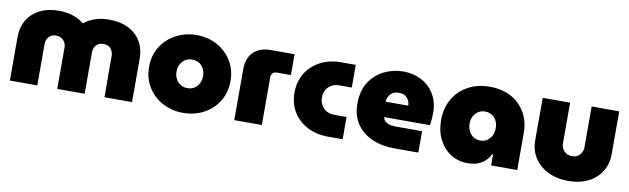

<svg xmlns="http://www.w3.org/2000/svg" viewBox="-38 -917 4314 1317"><g transform="rotate(10 2119.0 -258.5)"><path d="M43 0V-302Q43 -372 74 -423Q105 -474 160.5 -502Q216 -530 291 -530Q350 -530 394.5 -514Q439 -498 466 -474H469Q497 -498 541 -514Q585 -530 644 -530Q720 -530 776 -502Q832 -474 863 -423Q894 -372 894 -302V0H702L701 -289Q701 -317 683.5 -338Q666 -359 633 -359Q599 -359 581.5 -338Q564 -317 564 -289V0H373V-289Q373 -317 354 -338Q335 -359 302 -359Q270 -359 252 -338Q234 -317 234 -289V0Z M1251 12Q1173 12 1108.5 -22Q1044 -56 1005.5 -117.5Q967 -179 967 -259Q967 -339 1005.5 -400Q1044 -461 1109 -495.5Q1174 -530 1252 -530Q1330 -530 1394 -495.5Q1458 -461 1496 -400Q1534 -339 1534 -259Q1534 -179 1496 -117.5Q1458 -56 1393.5 -22Q1329 12 1251 12ZM1251 -160Q1292 -160 1317.5 -188.5Q1343 -217 1343 -260Q1343 -303 1317.5 -331Q1292 -359 1251 -359Q1210 -359 1184 -331Q1158 -303 1158 -260Q1158 -217 1184 -188.5Q1210 -160 1251 -160Z M1606 0V-357Q1606 -431 1649 -474Q1692 -517 1769 -517H1935V-372H1836Q1819 -372 1808.5 -361.5Q1798 -351 1798 -334V0Z M2259 0Q2178 0 2115 -32.5Q2052 -65 2016 -123Q1980 -181 1980 -258Q1980 -335 2016 -393.5Q2052 -452 2115 -485Q2178 -518 2259 -518H2361V-360H2276Q2228 -360 2199.5 -331Q2171 -302 2171 -258Q2171 -215 2199.5 -185Q2228 -155 2276 -155H2361V0Z M2720 0Q2633 0 2565 -30Q2497 -60 2457.5 -117.5Q2418 -175 2418 -258Q2418 -349 2457 -409Q2496 -469 2558.5 -499.5Q2621 -530 2690 -530Q2761 -530 2817.5 -500.5Q2874 -471 2907.5 -416Q2941 -361 2941 -284Q2941 -265 2939 -240.5Q2937 -216 2933 -199H2615Q2620 -173 2643 -161Q2666 -149 2703 -149H2888V0ZM2606 -305H2764Q2764 -334 2744.5 -357.5Q2725 -381 2687 -381Q2649 -381 2629 -359Q2609 -337 2606 -305Z M3232 13Q3167 13 3115 -20Q3063 -53 3033 -111.5Q3003 -170 3003 -248Q3003 -331 3040 -394.5Q3077 -458 3142.5 -494Q3208 -530 3295 -530Q3380 -530 3443 -495.5Q3506 -461 3541.5 -399.5Q3577 -338 3577 -257V0H3395V-77H3389Q3369 -36 3331 -11.5Q3293 13 3232 13ZM3291 -155Q3331 -155 3356.5 -183.5Q3382 -212 3382 -258Q3382 -301 3356.5 -329Q3331 -357 3291 -357Q3251 -357 3225.5 -329Q3200 -301 3200 -258Q3200 -213 3225.5 -184Q3251 -155 3291 -155Z M3934 13Q3853 13 3792 -17.5Q3731 -48 3697 -100.5Q3663 -153 3663 -220V-518H3854V-232Q3854 -204 3874.5 -181.5Q3895 -159 3930 -159Q3965 -159 3984.5 -181.5Q4004 -204 4004 -232V-518H4196V-220Q4196 -153 4164.5 -100.5Q4133 -48 4074 -17.5Q4015 13 3934 13Z"/></g></svg>

Font: MuseoModerno Black
Style: Regular
Weight: 900
Designer: Pablo Cosgaya, Héctor Gatti, Marcela Romero, and the Authors of The MuseoModerno Project.
Foundry: Omnibus-Type Team
Version: Version 1.001